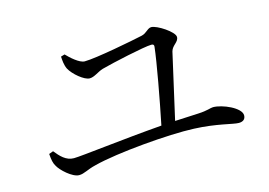

<svg xmlns="http://www.w3.org/2000/svg" viewBox="-76 -774 1153 823"><g transform="rotate(-15 500.0 -362.5)"><path d="M83 -217C85 -190 88 -175 96 -162C107 -140 154 -96 184 -96C207 -96 224 -110 262 -119C365 -146 601 -166 710 -161C811 -157 877 -135 903 -135C922 -135 933 -144 933 -161C933 -195 854 -229 813 -229C801 -229 788 -221 745 -219L641 -214L707 -505C714 -531 742 -537 742 -560C742 -583 671 -629 646 -629C629 -629 620 -609 597 -604C552 -594 383 -561 333 -561C310 -561 274 -594 257 -612L240 -607C241 -590 242 -570 251 -551C266 -523 311 -485 335 -485C356 -485 376 -503 399 -510C446 -523 596 -556 627 -556C636 -556 639 -552 638 -544C631 -479 601 -317 579 -210C403 -196 214 -172 181 -172C146 -172 123 -198 102 -224Z"/></g></svg>

Font: Harano Aji Mincho TW
Style: Regular
Weight: 400
Foundry: Masamichi Hosoda
Version: HaranoAjiMinchoTW-Regular version 20230610;ttx 4.39.4